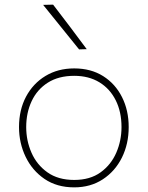

<svg xmlns="http://www.w3.org/2000/svg" viewBox="-20 -799 637 828"><path d="M300 9Q225.5 9 172.2 -27.2Q119 -63.5 90.5 -122.8Q62 -182 62 -251Q62 -325 92.2 -382Q122.5 -439 176.2 -471.5Q230 -504 300 -504Q372 -504 424.8 -470.8Q477.5 -437.5 506.2 -380.2Q535 -323 535 -251Q535 -178.5 505.8 -119.5Q476.5 -60.5 423.5 -25.8Q370.5 9 300 9ZM300 -23Q368.5 -23 413.8 -55.8Q459 -88.5 481.5 -140.5Q504 -192.5 504 -251Q504 -316.5 479.2 -366.2Q454.5 -416 408.8 -444Q363 -472 300 -472Q232.5 -472 186.2 -442.5Q140 -413 116.5 -362.8Q93 -312.5 93 -251Q93 -192.5 115.8 -140.5Q138.5 -88.5 184.5 -55.8Q230.5 -23 300 -23ZM321 -586Q282 -634.5 243.5 -682Q205 -729.5 166 -778L209 -779Q245 -731.5 281.5 -684Q317.5 -636 354 -587Z"/></svg>

Font: Heraclito Thin
Style: Regular
Weight: 100
Designer: Kostas Bartsokas (font) & Cristiano Sobral (main changes)
Foundry: Kostas Bartsokas (font) & Cristiano Sobral (main changes)
Version: Version 1.00;July 8, 2020;FontCreator 13.0.0.2655 64-bit